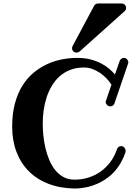

<svg xmlns="http://www.w3.org/2000/svg" viewBox="-20 -1060 780 1101"><path d="M636.2 -466.8Q633.8 -458.5 627 -454.3Q620.1 -450.2 611.8 -450.2Q600.6 -450.2 593.3 -458.5Q585.9 -466.8 585.9 -475.1Q585.9 -479 587.9 -482.9L619.1 -574.2Q606.9 -593.8 589.6 -611.6Q572.3 -629.4 551.8 -643.1Q531.2 -656.7 508.3 -664.8Q485.4 -672.9 461.9 -672.9Q417.5 -672.9 382.6 -659.2Q347.7 -645.5 321.5 -622.1Q295.4 -598.6 276.9 -567.1Q258.3 -535.6 246.8 -500Q235.4 -464.4 230.2 -426.5Q225.1 -388.7 225.1 -352.1Q225.1 -320.3 228.5 -284.4Q231.9 -248.5 240.2 -212.6Q248.5 -176.8 262.2 -143.8Q275.9 -110.8 296.1 -85.4Q316.4 -60.1 343.8 -44.9Q371.1 -29.8 407.2 -29.8Q449.7 -29.8 488 -42Q526.4 -54.2 557.9 -76.9Q589.4 -99.6 613 -131.3Q636.7 -163.1 649.9 -202.1Q652.3 -210.9 659.2 -216.6Q666 -222.2 674.8 -222.2Q685.5 -222.2 692.9 -213.9Q700.2 -205.6 700.2 -195.8V-189.9Q699.7 -189 697 -180.2Q694.3 -171.4 688.2 -157.5Q682.1 -143.6 672.1 -125.7Q662.1 -107.9 647 -88.9Q624.5 -61 596.7 -40.5Q568.8 -20 537.8 -6.3Q506.8 7.3 473.6 14.2Q440.4 21 407.2 21Q323.7 19.5 257.6 -6.1Q191.4 -31.7 145.3 -77.9Q99.1 -124 74.5 -189Q49.8 -253.9 49.8 -334Q49.8 -408.2 65.4 -466.3Q81.1 -524.4 108.2 -568.1Q135.3 -611.8 171.9 -642.3Q208.5 -672.9 249.8 -691.9Q291 -710.9 335.4 -719.5Q379.9 -728 422.9 -728Q465.8 -728 500 -719Q534.2 -710 561 -695.8Q587.9 -681.6 607.2 -664.8Q626.5 -647.9 639.2 -632.8L666 -710Q668.9 -718.3 675.8 -723.1Q682.6 -728 689.9 -728Q700.7 -728 708.3 -720Q715.8 -711.9 715.8 -702.1Q715.8 -697.8 713.9 -693.8ZM703.1 -1015.1Q703.1 -1002.4 693.8 -995.1L436 -764.2Q428.7 -758.3 418.9 -758.3Q407.7 -758.3 400.4 -765.9Q393.1 -773.4 393.1 -783.2Q393.1 -790 396 -795.4L520 -1027.3Q527.8 -1040 543 -1040H677.2Q688.5 -1040 695.8 -1032.5Q703.1 -1024.9 703.1 -1015.1Z"/></svg>

Font: Ribeye
Style: Regular
Weight: 400
Designer: Astigmatic (AOETI)
Foundry: Astigmatic (AOETI)
Version: Version 1.000